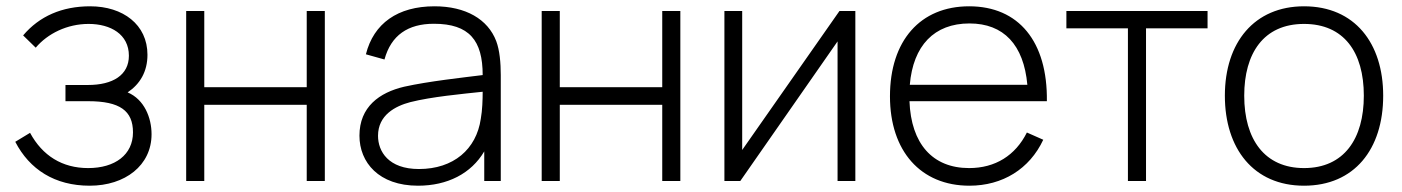

<svg xmlns="http://www.w3.org/2000/svg" viewBox="-20 -575 4454 610"><path d="M385.5 -281.5C425 -308 448.5 -347.5 448.5 -401C448.5 -497 370.5 -555 266.5 -555C177 -555 105 -523.5 53.5 -462.5L93.5 -423.5C131.5 -468.5 193.5 -499 261.5 -499C331.5 -499 389.5 -466 389.5 -398C389.5 -336.5 338.5 -305 259.5 -305H188V-253.5H260C361 -253.5 402.5 -223 402.5 -154.5C402.5 -83.5 345.5 -41 260 -41C178 -41 115 -80 75.5 -153L28.5 -124.5C74 -36.5 154 15 265 15C377.5 15 461.5 -49.5 461.5 -148.5C461.5 -201 438.5 -259 385.5 -281.5Z M629 0V-242H954.5V0H1012V-540H954.5V-298H629V-540H571.5V0Z M1556.5 -444.5C1530 -514 1459.5 -555 1360.5 -555C1243.5 -555 1167 -500.5 1142.5 -402.5L1201.5 -386C1222.5 -463 1276 -499.5 1358.5 -499.5C1471.5 -499.5 1513.5 -446 1513.5 -336.5C1450 -328.5 1343 -317 1264 -299.5C1185.5 -281 1122 -235.5 1122 -144C1122 -59 1183.5 15 1308 15C1401.5 15 1477 -23.5 1518.5 -94V0H1571V-336.5C1571 -375 1567.5 -415.5 1556.5 -444.5ZM1311 -38C1214 -38 1181 -94 1181 -143.5C1181 -209.5 1236 -238 1283.5 -250.5C1350.5 -267.5 1447.5 -276.5 1513.5 -283.5C1513.5 -259.5 1512.5 -224.5 1507.5 -197.5C1493.5 -101 1421 -38 1311 -38Z M1758.5 0V-242H2084V0H2141.5V-540H2084V-298H1758.5V-540H1701V0Z M2647 -540 2338 -98.5V-540H2281.5V0H2332L2641 -443.5V0H2697.5V-540Z M3306 -253.5C3308.5 -443 3216.5 -555 3059 -555C2904 -555 2807.5 -446 2807.5 -269C2807.5 -95 2905 15 3060 15C3165 15 3251 -38 3294.5 -131L3242.5 -154C3206 -81 3142 -41 3059 -41C2942.5 -41 2874.5 -118.5 2869.5 -253.5ZM3060 -500.5C3169 -500.5 3232.5 -432.5 3244 -305.5H2870.5C2881 -430 2948 -500.5 3060 -500.5Z M3621 0V-485H3816.5V-540H3368V-485H3563.5V0Z M4123 15C4282.5 15 4374.5 -100.5 4374.5 -271C4374.5 -438 4284 -555 4123 -555C3965.5 -555 3871.5 -440.5 3871.5 -271C3871.5 -103 3962.5 15 4123 15ZM4123 -41C3998 -41 3933 -132 3933 -271C3933 -405 3994 -499 4123 -499C4249.5 -499 4313 -409.5 4313 -271C4313 -134.5 4250.5 -41 4123 -41Z"/></svg>

Font: Hauora Light
Style: Regular
Weight: 300
Designer: Wayne Shih
Foundry: WCYS
Version: Version 1.001;hotconv 1.0.109;makeotfexe 2.5.65596